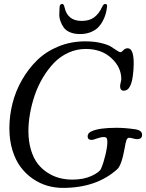

<svg xmlns="http://www.w3.org/2000/svg" viewBox="-20 -917 723 950"><path d="M274.9 -883.8Q276.4 -897.5 288.1 -897.5Q295.4 -897.5 298.8 -882.8Q299.3 -881.3 299.3 -880.9Q314 -813.5 383.8 -813.5Q422.4 -813.5 446 -831.3Q469.7 -849.1 484.4 -880.9Q491.7 -897.5 500 -897.5Q511.7 -897.5 509.8 -883.8Q507.3 -864.7 502.7 -847.7Q498 -830.6 487.8 -811.8Q477.5 -793 463.6 -779.5Q449.7 -766.1 427 -757.3Q404.3 -748.5 376 -748.5Q347.7 -748.5 327.1 -757.1Q306.6 -765.6 296.1 -779.8Q285.6 -793.9 279.3 -811.8Q272.9 -829.6 273.4 -847.9Q273.9 -866.2 274.9 -883.8ZM291.5 12.7Q252 12.7 214.6 2Q177.2 -8.8 142.8 -32.2Q108.4 -55.7 82.8 -89.6Q57.1 -123.5 41.7 -173.1Q26.4 -222.7 26.4 -282.2Q26.4 -343.8 41.7 -405Q57.1 -466.3 88.9 -521.7Q120.6 -577.1 164.3 -619.6Q208 -662.1 269.5 -687.3Q331.1 -712.4 401.4 -712.4Q445.8 -712.4 480.2 -704.1Q514.6 -695.8 530.3 -685.5Q545.9 -675.3 558.3 -667Q570.8 -658.7 576.2 -658.7Q581.5 -658.7 590.3 -668.5Q599.1 -678.2 611.8 -678.2Q641.6 -678.2 641.6 -602.5Q641.6 -571.8 637 -539.8Q632.3 -507.8 624 -491.7Q612.8 -468.3 592.3 -468.3Q574.2 -468.3 574.2 -491.7Q574.2 -496.1 577.1 -508.1Q580.1 -520 580.1 -525.9Q580.1 -584.5 531 -629.6Q481.9 -674.8 404.3 -674.8Q358.9 -674.8 318.4 -656.2Q277.8 -637.7 247.3 -606Q216.8 -574.2 192.4 -533.4Q168 -492.7 152.3 -447Q136.7 -401.4 128.7 -356Q120.6 -310.5 120.6 -269Q120.6 -216.8 133.3 -175Q146 -133.3 167 -106.4Q188 -79.6 216.8 -61.5Q245.6 -43.5 275.6 -35.9Q305.7 -28.3 337.9 -28.3Q393.6 -28.3 433.1 -46.6Q472.7 -64.9 480 -82.5Q492.2 -110.4 501.7 -150.6Q511.2 -190.9 511.2 -214.4Q511.2 -227.1 508.1 -232.9Q504.9 -238.8 493.2 -238.8Q479 -238.8 459.2 -231.7Q439.5 -224.6 434.6 -224.6Q413.6 -224.6 413.6 -242.2Q413.6 -258.8 433.6 -267.6Q470.7 -284.7 556.6 -284.7Q598.1 -284.7 649.4 -277.3Q683.1 -272 683.1 -250Q683.1 -228.5 658.2 -228.5Q650.4 -228.5 638.2 -231.9Q626 -235.4 619.1 -235.4Q614.3 -235.4 610.8 -232.2Q607.4 -229 604.7 -220.7Q602.1 -212.4 601.1 -207Q600.1 -201.7 597.7 -188.5Q582 -99.6 560.5 -80.1Q458 12.7 291.5 12.7Z"/></svg>

Font: Cooper*
Style: Italic
Weight: 400
Italic angle: -7°
Designer: Owen Earl
Foundry: indestructible type*
Version: Version 0.001